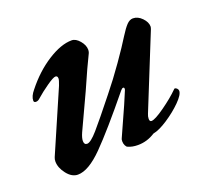

<svg xmlns="http://www.w3.org/2000/svg" viewBox="-84 -537 735 661"><g transform="rotate(-20 283.5 -207.0)"><path d="M40 -55Q40 -63 43 -70L141 -296Q148 -314 148 -320Q148 -330 140 -330Q132 -330 107 -312.5Q82 -295 64 -279Q56 -271 48 -271Q40 -271 40 -278Q40 -294 56 -313Q97 -365 146.5 -396.5Q196 -428 235 -428Q250 -428 264 -411.5Q278 -395 278 -378Q278 -373 276 -367Q256 -327 221 -247L161 -118Q153 -100 153 -89Q153 -75 164 -75Q177 -75 204 -106Q231 -137 289 -210Q323 -252 357 -300.5Q391 -349 410 -380Q425 -404 436 -415.5Q447 -427 459 -427Q477 -427 492 -411.5Q507 -396 507 -380Q507 -377 505 -371L396 -101Q392 -92 392 -83Q392 -73 399 -73Q412 -73 448.5 -99Q485 -125 508 -148Q511 -151 512 -151Q516 -151 520 -147Q524 -143 524 -138Q524 -124 500 -100Q476 -76 444 -55Q412 -34 390 -30Q361 -11 327 -11Q306 -11 291 -18Q287 -19 283.5 -26Q280 -33 280 -41Q280 -49 282 -52L295 -81Q336 -171 349 -204Q350 -206 350 -209Q350 -214 346 -214Q342 -214 337 -208Q244 -94 190.5 -40Q137 14 98 14Q76 14 58 -9Q40 -32 40 -55Z"/></g></svg>

Font: EB Garamond SemiBold
Style: Italic
Weight: 600
Italic angle: -17.2°
Designer: Georg Duffner and Octavio Pardo
Foundry: Georg Duffner
Version: Version 1.000